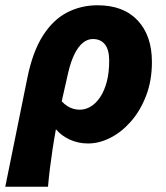

<svg xmlns="http://www.w3.org/2000/svg" viewBox="-48 -532 628 728"><path d="M-28 176 56 -238Q76 -336 114.5 -396.5Q153 -457 206 -484.5Q259 -512 322 -512Q420 -512 474 -454.5Q528 -397 528 -297Q528 -226 506 -169Q484 -112 448.5 -71.5Q413 -31 370.5 -9.5Q328 12 286 12Q249 12 217 -2.5Q185 -17 164 -42Q157 -4 151.5 32.5Q146 69 141.5 105Q137 141 134 176ZM254 -116Q276 -116 296 -128Q316 -140 332 -164Q348 -188 357 -222.5Q366 -257 366 -302Q366 -343 350 -363.5Q334 -384 304 -384Q284 -384 266.5 -370Q249 -356 234.5 -327Q220 -298 210 -254L186 -148Q196 -137 207 -130Q218 -123 230 -119.5Q242 -116 254 -116Z"/></svg>

Font: Source Sans 3 Black
Style: Italic
Weight: 900
Italic angle: -11°
Designer: Paul D. Hunt
Foundry: Adobe
Version: Version 3.052;hotconv 1.1.0;makeotfexe 2.6.0